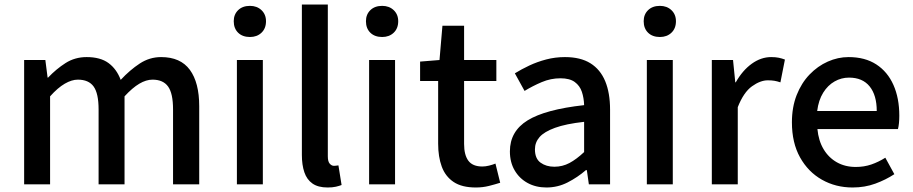

<svg xmlns="http://www.w3.org/2000/svg" viewBox="-20 -817 4048 851"><path d="M87 0V-551H181L191 -473H193Q229 -511 270.5 -537.5Q312 -564 364 -564Q425 -564 461 -537.5Q497 -511 515 -463Q556 -507 599.5 -535.5Q643 -564 694 -564Q780 -564 821.5 -507.5Q863 -451 863 -346V0H747V-332Q747 -403 725 -433.5Q703 -464 656 -464Q628 -464 597.5 -446Q567 -428 532 -390V0H417V-332Q417 -403 395 -433.5Q373 -464 325 -464Q298 -464 267 -446Q236 -428 202 -390V0Z M1030 0V-551H1145V0ZM1088 -653Q1055 -653 1035.5 -672Q1016 -691 1016 -723Q1016 -753 1035.5 -772Q1055 -791 1088 -791Q1119 -791 1139 -772Q1159 -753 1159 -723Q1159 -691 1139 -672Q1119 -653 1088 -653Z M1432 14Q1390 14 1365 -3.5Q1340 -21 1329 -53.5Q1318 -86 1318 -130V-797H1433V-124Q1433 -101 1441.5 -91.5Q1450 -82 1460 -82Q1464 -82 1468 -82.5Q1472 -83 1480 -84L1494 3Q1484 7 1469 10.5Q1454 14 1432 14Z M1616 0V-551H1731V0ZM1674 -653Q1641 -653 1621.5 -672Q1602 -691 1602 -723Q1602 -753 1621.5 -772Q1641 -791 1674 -791Q1705 -791 1725 -772Q1745 -753 1745 -723Q1745 -691 1725 -672Q1705 -653 1674 -653Z M2089 14Q2027 14 1990.5 -10.5Q1954 -35 1938 -78.5Q1922 -122 1922 -180V-458H1842V-544L1928 -551L1941 -703H2037V-551H2180V-458H2037V-179Q2037 -130 2056 -104.5Q2075 -79 2118 -79Q2132 -79 2148 -83Q2164 -87 2176 -92L2197 -7Q2175 0 2147.5 7Q2120 14 2089 14Z M2402 14Q2355 14 2318.5 -6Q2282 -26 2261 -62Q2240 -98 2240 -146Q2240 -235 2318.5 -283.5Q2397 -332 2569 -351Q2568 -383 2559 -410Q2550 -437 2527.5 -453.5Q2505 -470 2464 -470Q2421 -470 2381 -453Q2341 -436 2305 -414L2262 -492Q2291 -510 2326 -526.5Q2361 -543 2401 -553.5Q2441 -564 2484 -564Q2553 -564 2597 -536.5Q2641 -509 2662.5 -457Q2684 -405 2684 -331V0H2590L2581 -63H2577Q2540 -31 2496 -8.5Q2452 14 2402 14ZM2437 -78Q2473 -78 2504 -94.5Q2535 -111 2569 -143V-277Q2488 -268 2440 -250.5Q2392 -233 2371.5 -209.5Q2351 -186 2351 -155Q2351 -114 2376 -96Q2401 -78 2437 -78Z M2847 0V-551H2962V0ZM2905 -653Q2872 -653 2852.5 -672Q2833 -691 2833 -723Q2833 -753 2852.5 -772Q2872 -791 2905 -791Q2936 -791 2956 -772Q2976 -753 2976 -723Q2976 -691 2956 -672Q2936 -653 2905 -653Z M3135 0V-551H3229L3239 -452H3241Q3271 -505 3312 -534.5Q3353 -564 3398 -564Q3418 -564 3432 -561Q3446 -558 3459 -553L3439 -452Q3424 -457 3412 -459Q3400 -461 3383 -461Q3350 -461 3313 -434.5Q3276 -408 3250 -342V0Z M3759 14Q3684 14 3623 -20.5Q3562 -55 3526 -119.5Q3490 -184 3490 -275Q3490 -342 3511 -395.5Q3532 -449 3568 -486.5Q3604 -524 3649 -544Q3694 -564 3741 -564Q3814 -564 3864 -531.5Q3914 -499 3940 -440.5Q3966 -382 3966 -304Q3966 -287 3964.5 -271.5Q3963 -256 3960 -245H3603Q3608 -193 3630.5 -155.5Q3653 -118 3689.5 -97.5Q3726 -77 3773 -77Q3810 -77 3842 -88Q3874 -99 3904 -118L3944 -45Q3906 -20 3859.5 -3Q3813 14 3759 14ZM3602 -325H3866Q3866 -395 3834.5 -434Q3803 -473 3743 -473Q3709 -473 3679 -456Q3649 -439 3628.5 -406Q3608 -373 3602 -325Z"/></svg>

Font: Noto Sans HK Thin Medium
Style: Regular
Weight: 500
Version: Version 2.004-H2;hotconv 1.0.118;makeotfexe 2.5.65603